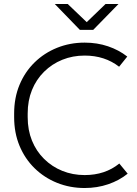

<svg xmlns="http://www.w3.org/2000/svg" viewBox="-20 -929 687 964"><path d="M405 15Q331 15 266.5 -11Q202 -37 153.5 -84.5Q105 -132 78 -197Q51 -262 51 -341V-359Q51 -438 78 -503Q105 -568 153.5 -615.5Q202 -663 266.5 -689Q331 -715 405 -715Q468 -715 522.5 -696.5Q577 -678 619 -645L578 -594Q506 -650 405 -650Q345 -650 293 -629Q241 -608 201.5 -569Q162 -530 140.5 -477Q119 -424 119 -359V-341Q119 -276 140.5 -223Q162 -170 201.5 -131Q241 -92 293 -71Q345 -50 405 -50Q508 -50 579 -108L621 -57Q579 -23 523.5 -4Q468 15 405 15ZM381 -779 255 -909H320L434 -800H397L510 -909H575L448 -779Z"/></svg>

Font: SUSE Light
Style: Regular
Weight: 300
Designer: Rene Bieder
Foundry: SUSE
Version: Version 1.000